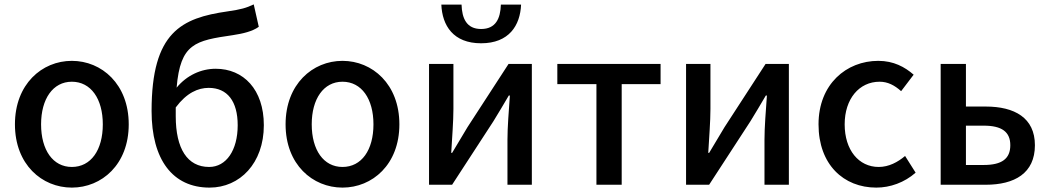

<svg xmlns="http://www.w3.org/2000/svg" viewBox="-20 -841 4776 874"><path d="M307 13C443 13 566 -92 566 -275C566 -458 443 -564 307 -564C171 -564 48 -458 48 -275C48 -92 171 13 307 13ZM307 -81C221 -81 167 -158 167 -275C167 -391 221 -469 307 -469C394 -469 448 -391 448 -275C448 -158 394 -81 307 -81Z M780 -312C780 -326 780 -339 780 -352C830 -419 882 -441 930 -441C1015 -441 1062 -380 1062 -271C1062 -157 1010 -81 932 -81C833 -81 780 -164 780 -312ZM934 13C1072 13 1181 -98 1181 -271C1181 -434 1088 -528 962 -528C895 -528 830 -498 784 -442C801 -644 869 -656 1040 -681C1086 -688 1129 -698 1158 -719L1135 -821C1101 -805 1078 -798 1015 -789C807 -759 670 -696 670 -336C670 -114 766 13 934 13Z M1539 13C1675 13 1798 -92 1798 -275C1798 -458 1675 -564 1539 -564C1403 -564 1280 -458 1280 -275C1280 -92 1403 13 1539 13ZM1539 -81C1453 -81 1399 -158 1399 -275C1399 -391 1453 -469 1539 -469C1626 -469 1680 -391 1680 -275C1680 -158 1626 -81 1539 -81Z M1933 0H2038L2226 -289C2246 -321 2276 -372 2296 -406H2301C2296 -335 2290 -262 2290 -205V0H2401V-550H2295L2108 -262C2089 -229 2057 -178 2038 -145H2034C2038 -215 2044 -288 2044 -345V-550H1933ZM2170 -644C2297 -644 2348 -725 2352 -820H2260C2258 -757 2237 -709 2170 -709C2104 -709 2083 -757 2081 -820H1989C1993 -725 2043 -644 2170 -644Z M2695 0H2810V-458H2987V-550H2517V-458H2695Z M3103 0H3208L3396 -289C3416 -321 3446 -372 3466 -406H3471C3466 -335 3460 -262 3460 -205V0H3571V-550H3465L3278 -262C3259 -229 3227 -178 3208 -145H3204C3208 -215 3214 -288 3214 -345V-550H3103Z M3969 13C4032 13 4097 -10 4148 -55L4100 -131C4067 -103 4026 -81 3980 -81C3889 -81 3825 -158 3825 -275C3825 -391 3891 -469 3984 -469C4021 -469 4052 -453 4082 -426L4139 -501C4099 -536 4048 -564 3978 -564C3833 -564 3706 -458 3706 -275C3706 -92 3820 13 3969 13Z M4262 0H4467C4598 0 4691 -52 4691 -180C4691 -305 4598 -356 4467 -356H4377V-550H4262ZM4377 -90V-269H4458C4540 -269 4579 -241 4579 -180C4579 -118 4540 -90 4458 -90Z"/></svg>

Font: Source Han Sans JP Medium
Style: Regular
Weight: 500
Designer: Ryoko NISHIZUKA 西塚涼子 (kana, bopomofo & ideographs); Paul D. Hunt (Latin, Greek & Cyrillic); Sandoll Communications 산돌커뮤니
Foundry: Adobe
Version: Version 2.002;hotconv 1.0.116;makeotfexe 2.5.65601